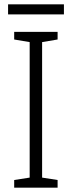

<svg xmlns="http://www.w3.org/2000/svg" viewBox="-20 -860 329 880"><path d="M244 0H45V-35L116 -46V-667L45 -679V-714H244V-679L173 -667V-46L244 -35ZM273 -840V-794H17V-840Z"/></svg>

Font: Noto Sans Hebrew SemiCondensed Light
Style: Regular
Weight: 300
Width: 4
Designer: Monotype Design Team
Foundry: Monotype Imaging Inc.
Version: Version 2.003